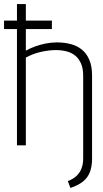

<svg xmlns="http://www.w3.org/2000/svg" viewBox="-20 -720 508 951"><path d="M0 -618V-576H237V-618ZM261 -510Q234 -510 206.5 -504.5Q179 -499 154 -490Q129 -481 108 -469V-700H64V0H108V-435Q125 -444 143 -451Q161 -458 180.5 -462.5Q200 -467 219.5 -469.5Q239 -472 257 -472Q285 -472 310 -465.5Q335 -459 353 -444Q371 -429 381.5 -405Q392 -381 392 -344V65Q392 94 383 116Q374 138 357 153Q340 168 316 177L329 211Q367 198 390.5 179.5Q414 161 425 133Q436 105 436 65V-346Q436 -391 423 -422.5Q410 -454 386.5 -473.5Q363 -493 331 -501.5Q299 -510 261 -510Z"/></svg>

Font: Advent Pro Light
Style: Regular
Weight: 300
Version: Version 3.000